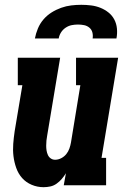

<svg xmlns="http://www.w3.org/2000/svg" viewBox="-20 -770 540 798"><path d="M161 8Q135 8 111.5 -2Q88 -12 72 -30Q56 -48 47.5 -72Q39 -96 36 -121Q33 -146 35 -172Q37 -198 41 -225L73 -416H54V-530H230L176 -206Q174 -196 173 -185.5Q172 -175 172 -164.5Q172 -154 173.5 -144.5Q175 -135 179 -126Q183 -117 191 -111.5Q199 -106 209 -106Q222 -106 234.5 -112.5Q247 -119 255.5 -129.5Q264 -140 268.5 -153Q273 -166 275 -178L314 -416H296V-530H471L402 -114H421V0H245L254 -50Q246 -37 236.5 -26Q227 -15 215 -6.5Q203 2 189 5Q175 8 161 8ZM125 -610Q129 -631 137.5 -651.5Q146 -672 160.5 -689Q175 -706 194 -718Q213 -730 234 -737.5Q255 -745 276 -747.5Q297 -750 318 -750Q338 -750 358.5 -747.5Q379 -745 397.5 -737.5Q416 -730 431 -718Q446 -706 455 -689Q464 -672 466 -651.5Q468 -631 464 -610H365Q367 -623 364 -635Q361 -647 351.5 -655Q342 -663 329.5 -665.5Q317 -668 304 -668Q291 -668 278 -665.5Q265 -663 253 -655Q241 -647 233.5 -635Q226 -623 224 -610Z"/></svg>

Font: Iosevka Curly Slab HvObl
Style: Regular
Weight: 900
Italic angle: -9°
Monospace: yes
Designer: Belleve Invis
Foundry: Belleve Invis
Version: Version 11.1.0; ttfautohint (v1.8.3)